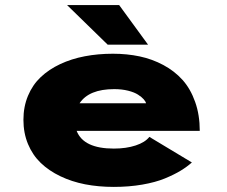

<svg xmlns="http://www.w3.org/2000/svg" viewBox="-20 -723 890 754"><path d="M561.5 -547.5H403L243.5 -703H448ZM733.5 -85Q714.5 -68 689.5 -52.8Q664.5 -37.5 627.5 -22.2Q590.5 -7 538.5 2Q486.5 11 427 11Q367 11 314.2 0.8Q261.5 -9.5 216.8 -31Q172 -52.5 140 -83.2Q108 -114 90 -157.2Q72 -200.5 72 -252.5Q72 -304 90 -347Q108 -390 140 -420.2Q172 -450.5 216.2 -471.2Q260.5 -492 312.8 -502Q365 -512 423.5 -512Q479 -512 528.5 -501.5Q578 -491 621.8 -467.5Q665.5 -444 696.8 -409.2Q728 -374.5 746.2 -323.2Q764.5 -272 764.5 -209H281Q308 -139.5 427 -139.5Q475.5 -139.5 512.8 -151.8Q550 -164 566.5 -185.5ZM428.5 -373Q329.5 -373 292.5 -317.5H553.5Q552 -324.5 544.2 -333.2Q536.5 -342 522.2 -351.2Q508 -360.5 483.2 -366.8Q458.5 -373 428.5 -373Z"/></svg>

Font: League Mono Wide ExtraBold
Style: Regular
Weight: 800
Width: 8
Designer: Tyler Finck
Foundry: The League of Moveable Type / Tyler Finck
Version: Version 2.210